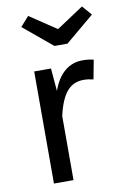

<svg xmlns="http://www.w3.org/2000/svg" viewBox="-88 -837 578 889"><g transform="rotate(-10 200.5 -392.5)"><path d="M373 -533 356 -443Q332 -449 310 -449Q261 -449 231 -413Q201 -377 184 -301V0H92V-527H171L180 -420Q201 -479 237 -509Q273 -539 321 -539Q349 -539 373 -533ZM401 -740 266 -627H205L69 -740L109 -785L235 -701L362 -785Z"/></g></svg>

Font: FiraGO
Style: Regular
Weight: 400
Designer: bBox Type
Foundry: bBox Type GmbH
Version: Version 1.001;April 20, 2020;FontCreator 12.0.0.2555 64-bit